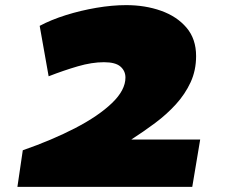

<svg xmlns="http://www.w3.org/2000/svg" viewBox="-20 -730 901 750"><path d="M69 -143Q184 -183 274.5 -230Q365 -277 417.5 -327.5Q470 -378 470 -427Q470 -453 450.5 -470Q431 -487 386 -487Q339 -487 284 -471Q229 -455 170 -432L135 -629Q180 -653 237.5 -671Q295 -689 356.5 -699.5Q418 -710 473 -710Q547 -710 609 -688Q671 -666 708.5 -622Q746 -578 746 -511Q746 -455 724.5 -408.5Q703 -362 667 -322.5Q631 -283 586 -249.5Q541 -216 493 -185H762L731 0H48Z"/></svg>

Font: Georama Expanded Black
Style: Italic
Weight: 900
Width: 7
Italic angle: -9°
Designer: Jean-Baptiste Levee
Foundry: Production Type
Version: Version 1.000